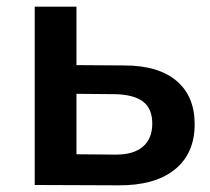

<svg xmlns="http://www.w3.org/2000/svg" viewBox="-20 -554 629 575"><path d="M563 -182Q563 -94 503 -46Q443 2 334 1L84 0V-534H209V-359L352 -358Q454 -358 508.5 -312Q563 -266 563 -182ZM436 -184Q436 -229 408 -250Q380 -271 323 -272L209 -273V-92L323 -91Q378 -90 407 -114Q436 -138 436 -184Z"/></svg>

Font: mBank SemiBold
Style: Regular
Weight: 600
Designer: Julieta Ulanovsky
Foundry: Julieta Ulanovsky
Version: Version 7.200